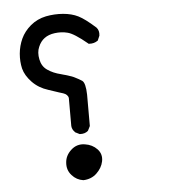

<svg xmlns="http://www.w3.org/2000/svg" viewBox="-46 -427 592 669"><g transform="rotate(-5 250.0 -93.0)"><path d="M218.8 199.2Q195.3 195.8 179.2 177.7Q170.9 168.5 167.2 157.5Q163.6 146.5 164.6 133.8Q166 108.4 186.5 89.8Q207 70.8 234.9 75.2Q248 77.1 258.8 82.5Q269.5 87.9 277.8 96.7Q294.4 114.3 289.6 139.2Q287.1 151.4 281 161.6Q274.9 171.9 265.6 180.7Q256.3 189.5 244.6 194.1Q232.9 198.7 219.7 199.2H219.2ZM219.2 37.6 205.6 30.8 204.6 30.3 204.1 29.3Q194.3 20 193.4 7.3V6.8V-90.3Q192.9 -93.8 191.4 -96.4Q189.9 -99.1 187.7 -101.3Q185.5 -103.5 182.6 -105.2Q179.7 -106.9 175.3 -108.4Q168.9 -110.4 161.1 -112.8Q153.3 -115.2 144.3 -118.4Q135.3 -121.6 124.5 -125Q91.3 -135.3 68.8 -158.7Q46.4 -182.1 40 -207Q34.2 -231.9 36.6 -259.3Q39.1 -286.6 50.3 -311Q61.5 -335.4 84.5 -355Q107.9 -374.5 138.7 -380.9Q168.5 -386.7 198.7 -384.3Q229 -381.8 251.5 -370.6Q263.2 -364.7 277.6 -354Q292 -343.3 310.5 -326.7L311 -326.2Q320.8 -315.4 318.4 -297.9V-297.4L317.9 -296.4L312 -282.7L311.5 -281.2L310.1 -280.3Q297.9 -271.5 280.8 -272.5H278.8L277.3 -273.9Q231.4 -312 209 -317.4Q197.8 -320.3 186.5 -320.8Q175.3 -321.3 164.1 -319.8Q142.1 -316.9 127.9 -306.2Q121.1 -301.3 115.5 -293.9Q109.9 -286.6 106 -276.9Q97.7 -258.3 103 -232.9Q107.9 -208.5 126.5 -195.8Q136.2 -189 148.2 -183.8Q160.2 -178.7 174.3 -175.3Q178.7 -173.8 182.6 -172.9Q186.5 -171.9 190.2 -170.9Q193.8 -169.9 197.3 -168.7Q200.7 -167.5 203.6 -166.5Q206.5 -165.5 209.5 -164.6Q212.4 -163.6 215.1 -162.4Q217.8 -161.1 219.7 -160.2Q227.5 -156.2 233.9 -152.8Q240.2 -149.4 245.1 -146Q256.8 -137.7 257.8 -96.7V11.7V13.2L257.3 14.2L250.5 27.8L250 28.8L249 29.8Q238.3 39.1 221.2 38.1H220.2Z"/></g></svg>

Font: NaikaiFont
Style: SemiBold
Weight: 600
Version: Version 1.89